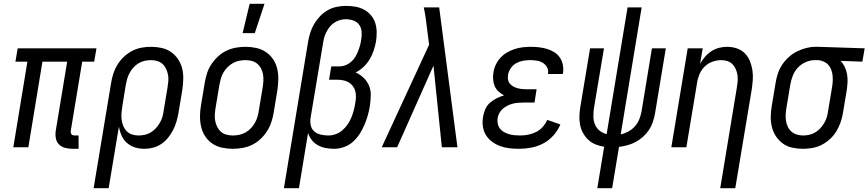

<svg xmlns="http://www.w3.org/2000/svg" viewBox="-20 -774 4564 1009"><path d="M393 8H361Q341 8 322 3Q303 -2 290 -15Q277 -28 273.5 -47.5Q270 -67 273 -87L333 -450H203L129 0H50L124 -450H61L73 -520H487L475 -450H412L352 -87Q351 -82 352 -77Q353 -72 355.5 -68.5Q358 -65 363 -63.5Q368 -62 373 -62H393Z M551 215H472L564 -339Q568 -364 576 -388.5Q584 -413 598 -435.5Q612 -458 632 -476.5Q652 -495 675.5 -507Q699 -519 724 -523.5Q749 -528 773 -528Q802 -528 829.5 -522Q857 -516 879 -500.5Q901 -485 916 -462.5Q931 -440 937.5 -413.5Q944 -387 943 -358Q942 -329 938 -301L918 -181Q914 -158 907.5 -135.5Q901 -113 890 -91.5Q879 -70 864 -51Q849 -32 828.5 -18Q808 -4 785 2Q762 8 739 8Q713 8 689 0.5Q665 -7 647 -23Q629 -39 619 -61.5Q609 -84 605 -109ZM708 -62Q724 -62 740.5 -65.5Q757 -69 772 -78Q787 -87 799 -100Q811 -113 820 -128.5Q829 -144 833.5 -160Q838 -176 840 -192L860 -312Q863 -329 864.5 -346.5Q866 -364 863 -380.5Q860 -397 853 -412Q846 -427 834.5 -437.5Q823 -448 807 -453Q791 -458 774 -458Q758 -458 741 -454.5Q724 -451 709 -442Q694 -433 682 -420Q670 -407 661.5 -391.5Q653 -376 648.5 -360Q644 -344 641 -328L623 -217Q620 -199 618.5 -181Q617 -163 619 -146Q621 -129 627.5 -113Q634 -97 645.5 -85Q657 -73 673.5 -67.5Q690 -62 708 -62Z M1203 8Q1174 8 1146.5 2Q1119 -4 1096.5 -19Q1074 -34 1059 -56.5Q1044 -79 1037.5 -106Q1031 -133 1031 -161.5Q1031 -190 1036 -219L1056 -339Q1060 -364 1068 -389Q1076 -414 1091 -436.5Q1106 -459 1126 -477.5Q1146 -496 1170 -507.5Q1194 -519 1219.5 -523.5Q1245 -528 1270 -528Q1299 -528 1326.5 -522Q1354 -516 1376.5 -501Q1399 -486 1414.5 -463.5Q1430 -441 1436.5 -414Q1443 -387 1442.5 -358.5Q1442 -330 1438 -301L1418 -181Q1414 -156 1405.5 -131Q1397 -106 1382.5 -83.5Q1368 -61 1348 -42.5Q1328 -24 1304 -12.5Q1280 -1 1254 3.5Q1228 8 1203 8ZM1204 -62Q1220 -62 1237 -65.5Q1254 -69 1269.5 -77.5Q1285 -86 1297.5 -99Q1310 -112 1319 -127.5Q1328 -143 1333 -159.5Q1338 -176 1340 -192L1360 -312Q1363 -330 1364 -347.5Q1365 -365 1362.5 -381.5Q1360 -398 1352.5 -413Q1345 -428 1332.5 -438.5Q1320 -449 1304 -453.5Q1288 -458 1270 -458Q1254 -458 1236.5 -454.5Q1219 -451 1204 -442.5Q1189 -434 1176 -421Q1163 -408 1154 -392.5Q1145 -377 1140.5 -360.5Q1136 -344 1133 -328L1113 -208Q1110 -190 1109 -172.5Q1108 -155 1111 -138.5Q1114 -122 1121.5 -107Q1129 -92 1141 -81.5Q1153 -71 1169.5 -66.5Q1186 -62 1204 -62ZM1255 -600 1292 -754H1370L1319 -600Z M1472 215 1599 -554Q1603 -578 1610.5 -602Q1618 -626 1631 -648Q1644 -670 1662 -689Q1680 -708 1702.5 -720.5Q1725 -733 1749.5 -738Q1774 -743 1798 -743Q1823 -743 1847 -739Q1871 -735 1892.5 -723.5Q1914 -712 1929 -694.5Q1944 -677 1951.5 -654.5Q1959 -632 1959.5 -607Q1960 -582 1956 -556Q1952 -533 1944 -509Q1936 -485 1923 -463Q1910 -441 1891 -423Q1872 -405 1849 -393Q1872 -383 1890.5 -365.5Q1909 -348 1919 -324.5Q1929 -301 1928.5 -273.5Q1928 -246 1924 -219Q1920 -193 1913 -168Q1906 -143 1895.5 -118.5Q1885 -94 1870.5 -71Q1856 -48 1835.5 -29.5Q1815 -11 1788.5 -1.5Q1762 8 1737 8Q1714 8 1692 4Q1670 0 1651 -10.5Q1632 -21 1618.5 -38Q1605 -55 1599 -76L1551 215ZM1706 -62Q1725 -62 1744.5 -69Q1764 -76 1779.5 -89.5Q1795 -103 1807 -120.5Q1819 -138 1826.5 -156.5Q1834 -175 1839 -194Q1844 -213 1847 -232Q1850 -248 1850.5 -264.5Q1851 -281 1847 -295.5Q1843 -310 1834 -322Q1825 -334 1812 -341.5Q1799 -349 1783.5 -352Q1768 -355 1752 -355H1709L1721 -425H1764Q1780 -425 1795.5 -431Q1811 -437 1824 -448Q1837 -459 1846 -473.5Q1855 -488 1861 -503Q1867 -518 1871.5 -533.5Q1876 -549 1878 -565Q1882 -586 1880.5 -606.5Q1879 -627 1868 -643Q1857 -659 1837.5 -666Q1818 -673 1797 -673Q1782 -673 1766.5 -668.5Q1751 -664 1736.5 -654.5Q1722 -645 1712 -632Q1702 -619 1694.5 -604Q1687 -589 1683 -573.5Q1679 -558 1677 -543L1612 -154Q1609 -133 1613.5 -114Q1618 -95 1632 -83Q1646 -71 1666 -66.5Q1686 -62 1706 -62Z M1986 0 2235 -539 2224 -625Q2221 -652 2217 -680Q2213 -708 2207 -735H2288L2384 0H2302L2258 -429L2067 0Z M2707 8Q2681 8 2656 5Q2631 2 2608 -6.5Q2585 -15 2565.5 -29.5Q2546 -44 2533.5 -64.5Q2521 -85 2517.5 -110.5Q2514 -136 2519 -162Q2522 -181 2530.5 -200.5Q2539 -220 2555 -234Q2571 -248 2590 -257.5Q2609 -267 2629 -273Q2613 -281 2600 -293Q2587 -305 2580 -321Q2573 -337 2571.5 -355.5Q2570 -374 2573 -393Q2576 -414 2585.5 -434Q2595 -454 2610 -470.5Q2625 -487 2645 -498.5Q2665 -510 2685.5 -516.5Q2706 -523 2727.5 -525.5Q2749 -528 2770 -528Q2792 -528 2813 -525.5Q2834 -523 2854.5 -517Q2875 -511 2892.5 -500Q2910 -489 2921.5 -472.5Q2933 -456 2937.5 -435Q2942 -414 2939 -392L2937 -385H2859L2860 -388Q2863 -406 2854.5 -421Q2846 -436 2831.5 -444.5Q2817 -453 2799.5 -455.5Q2782 -458 2764 -458Q2746 -458 2727.5 -454.5Q2709 -451 2692 -441.5Q2675 -432 2664 -415.5Q2653 -399 2650 -381Q2648 -369 2649.5 -357Q2651 -345 2658 -336Q2665 -327 2675 -321Q2685 -315 2696.5 -311.5Q2708 -308 2720 -306.5Q2732 -305 2744 -305H2800L2789 -235H2733Q2719 -235 2704.5 -234Q2690 -233 2676 -229.5Q2662 -226 2648.5 -219.5Q2635 -213 2623.5 -203.5Q2612 -194 2604.5 -180.5Q2597 -167 2595 -153Q2593 -138 2596 -123.5Q2599 -109 2607.5 -98Q2616 -87 2628.5 -80Q2641 -73 2654.5 -69Q2668 -65 2683 -63.5Q2698 -62 2713 -62Q2734 -62 2755 -66Q2776 -70 2796.5 -80Q2817 -90 2832 -107Q2847 -124 2856 -144L2925 -120Q2912 -89 2888.5 -62.5Q2865 -36 2834.5 -20Q2804 -4 2771.5 2Q2739 8 2707 8Z M3119 215 3155 -3Q3132 -6 3110 -15Q3088 -24 3071.5 -39.5Q3055 -55 3044 -75Q3033 -95 3028.5 -118Q3024 -141 3025 -165.5Q3026 -190 3030 -214L3081 -520H3154L3101 -204Q3098 -182 3098.5 -160Q3099 -138 3107 -119Q3115 -100 3131.5 -87Q3148 -74 3168 -69L3278 -735H3352L3242 -68Q3262 -72 3281.5 -82.5Q3301 -93 3316 -109.5Q3331 -126 3339 -146Q3347 -166 3351 -186L3406 -520H3479L3422 -176Q3418 -154 3410.5 -132Q3403 -110 3390 -90.5Q3377 -71 3359 -55Q3341 -39 3320.5 -28Q3300 -17 3278 -11Q3256 -5 3233 -2L3197 215Z M3765 215 3852 -312Q3855 -329 3856.5 -346Q3858 -363 3855.5 -379.5Q3853 -396 3846.5 -411Q3840 -426 3829 -437Q3818 -448 3802.5 -453Q3787 -458 3770 -458Q3747 -458 3723.5 -449.5Q3700 -441 3682.5 -423.5Q3665 -406 3655.5 -383Q3646 -360 3643 -337L3587 0H3508L3594 -520H3673L3659 -438Q3670 -458 3684.5 -475Q3699 -492 3718 -504.5Q3737 -517 3758.5 -522.5Q3780 -528 3801 -528Q3827 -528 3851.5 -520Q3876 -512 3893.5 -494.5Q3911 -477 3920.5 -454Q3930 -431 3934 -405.5Q3938 -380 3936 -353.5Q3934 -327 3930 -301L3844 215Z M4200 8Q4171 8 4143.5 2Q4116 -4 4094.5 -19.5Q4073 -35 4058 -57.5Q4043 -80 4036.5 -106.5Q4030 -133 4030.5 -162Q4031 -191 4036 -219L4056 -339Q4060 -364 4068 -388Q4076 -412 4090.5 -434Q4105 -456 4125 -474Q4145 -492 4168 -503.5Q4191 -515 4216 -521.5Q4241 -528 4265 -528H4281L4524 -520L4512 -450L4398 -454Q4411 -440 4419.5 -422Q4428 -404 4431.5 -384Q4435 -364 4434 -343Q4433 -322 4430 -301L4410 -181Q4406 -156 4397.5 -131.5Q4389 -107 4375.5 -84.5Q4362 -62 4342 -43.5Q4322 -25 4298.5 -13Q4275 -1 4249.5 3.5Q4224 8 4200 8ZM4200 -62Q4216 -62 4232.5 -65.5Q4249 -69 4264 -78Q4279 -87 4291 -100Q4303 -113 4312 -128.5Q4321 -144 4325.5 -160Q4330 -176 4332 -192L4352 -312Q4355 -328 4356 -344.5Q4357 -361 4355.5 -376.5Q4354 -392 4348.5 -407Q4343 -422 4333 -433Q4323 -444 4308.5 -450.5Q4294 -457 4279 -458H4262Q4238 -458 4214 -447.5Q4190 -437 4172.5 -418Q4155 -399 4146 -375.5Q4137 -352 4133 -328L4113 -208Q4110 -191 4109 -173.5Q4108 -156 4110.5 -139.5Q4113 -123 4120 -108Q4127 -93 4139 -82.5Q4151 -72 4167 -67Q4183 -62 4200 -62Z"/></svg>

Font: Iosevka Fixed
Style: Italic
Weight: 400
Italic angle: -9°
Monospace: yes
Designer: Belleve Invis
Foundry: Belleve Invis
Version: Version 33.2.4